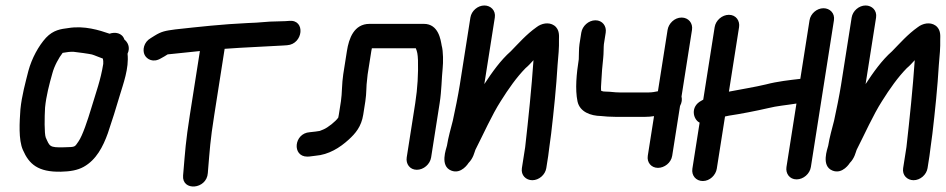

<svg xmlns="http://www.w3.org/2000/svg" viewBox="-20 -579 3448 700"><path d="M356.4 -346C347 -287.2 330.3 -243.1 311.8 -181.5C300.2 -142.9 281 -84.2 266 -63.1C251.3 -42.4 256.7 -43.2 213.9 -42C159.4 -40.5 161.4 -45.5 146.8 -77.6C141.4 -92.3 142.2 -152 144.3 -187C148.3 -228.5 159.6 -271.7 170.8 -311.2C177.8 -338.3 194.8 -369.1 208.4 -386.3C221.5 -388.7 237.4 -390.9 248.5 -390.1C259 -389.3 309 -382.2 315.1 -380.4C325.5 -377.4 338.8 -371.1 355 -365.4C356.3 -359.3 357 -354 356.4 -346ZM379.4 -456.1C343 -468.6 287.8 -486.4 229.1 -476.7C202 -473.2 174.9 -470.1 147.6 -441.3C120.6 -411.6 96.1 -366.9 83.5 -320.6C73 -278.8 59.3 -230 54.4 -180.1C51.4 -135.7 46.7 -69.5 63.6 -32.1C85.8 19.1 118.3 48.8 202.2 47C234.9 46.3 262.2 41.9 284.8 29.4C331 3.9 355.8 -44.7 373.2 -93.3C388.1 -136.8 404.1 -188.2 416.4 -230.1C428.8 -272 451 -329.8 445 -383.1C456.5 -407.2 444.5 -426.3 433.6 -434.7C425.5 -459.7 399 -463.1 379.4 -456.1Z M1012.6 -413.1 1026.9 -414.1C1085.7 -418.2 1094.8 -508.3 1034.5 -502.9L1020.3 -501.9C1010.7 -501.3 1000.9 -501 990.8 -501C953.2 -501 929.3 -496.1 882.9 -495C789.3 -490.6 706.2 -481.3 619.1 -471.8C582.8 -466.9 569.1 -464.7 543.3 -448.6L529.7 -440.1C503.6 -425.3 498.8 -395.8 507.3 -378.8C515.3 -362.7 538.6 -349.4 566.4 -366.1L579.9 -373.7C598.8 -384.3 580.4 -378.9 615.2 -383.2C646 -386.5 677.1 -389.8 708.8 -392.9L672.2 -160C656.6 -60.8 655.1 -27.8 648.7 46.8L647.5 60.8C642.5 119 733.7 112.3 737.7 51.9L738.6 40.1C745.1 -35.6 745.9 -62.9 761.2 -160L799 -401C869.7 -406.4 946 -408.9 1012.6 -413.1Z M1244.8 -393 1231.4 -308C1226.1 -274.4 1227.4 -238.2 1223 -210L1215.3 -161C1214.3 -154.4 1213.6 -151 1213.3 -150.3C1204.3 -136.8 1175.2 -113.5 1159 -107L1145.9 -101.7C1140.2 -100.5 1121.1 -98 1118.4 -98C1115.4 -98 1112.2 -97.4 1109.4 -97C1051.1 -93.2 1043.8 -8 1100.3 -8C1111.4 -8 1116 -10 1129.7 -11.1C1178.7 -14.8 1219.8 -41.2 1251.2 -69.9C1275.9 -92.4 1297.5 -117.5 1304.3 -161L1312 -210C1316.8 -240.3 1314.9 -266.6 1318.3 -288C1319.3 -294.3 1319.2 -300.1 1320.4 -308L1333.8 -393C1334.3 -396.2 1334.8 -399 1335.8 -403H1496C1501.1 -390.1 1502.9 -382.7 1503.9 -359.3C1505.1 -310.7 1502.6 -258.4 1493.9 -203L1462.8 -5C1459.2 18 1473.7 40 1499.7 40C1524.5 40 1547.9 19.8 1551.8 -5L1582.9 -203C1590.2 -249.3 1589.9 -292.5 1593.9 -330.3C1596 -350.5 1596.4 -391.6 1590.2 -413.3C1586.7 -433 1579.1 -492 1525.4 -492H1327.4C1270.3 -492 1251.9 -438.4 1244.8 -393Z M1695 -515 1656.1 -268C1650.9 -234.9 1638.5 -173 1630.9 -139C1622.9 -107.3 1614.8 -80.6 1609.5 -47.9C1606.9 -36.3 1582.6 25.6 1624.8 42.8C1662.3 58.2 1688.3 15 1688.3 15C1705.8 -2.6 1709.5 -23.5 1713.2 -32.8C1741.8 -88.7 1773.5 -160.2 1805.6 -210.2C1834.1 -255.7 1863.6 -297.4 1896.1 -330.6C1906.4 -339 1916.7 -350.6 1925 -359.6C1918 -258 1906.8 -149.5 1894.7 -42.5L1882.7 34C1878.6 60 1897.7 78 1920.7 78C1945 78 1967.8 58.3 1971.7 34L1978.6 -10C1980.2 -20.6 1981.6 -31.2 1983.2 -45.6C1984.6 -54.8 1986.8 -71 1989.3 -90.9C1999.1 -174.4 2008.2 -262.2 2012.9 -343.1C2015.7 -375.2 2018.8 -405.9 2017.9 -434.6C2017.6 -444.6 2022.2 -471.2 2000.1 -486.3C1980.5 -499.6 1953.8 -493.8 1936.2 -480C1898.3 -453.2 1871 -421.2 1842.1 -391.9C1804.8 -359.1 1774 -315.4 1745.8 -272.4L1784 -515C1788.1 -541 1768.9 -559 1745.9 -559C1721.6 -559 1698.8 -539.3 1695 -515Z M2189.5 -245C2180.8 -245 2177.8 -245.6 2171.8 -247.9C2170.6 -253.4 2171.2 -269.7 2172.4 -283C2174.4 -315.2 2175.4 -335.4 2179.2 -367.4C2181.1 -382.9 2180.5 -410.1 2181.7 -418L2188.3 -460C2192.1 -484.1 2176.1 -505 2150.9 -505C2125.7 -505 2103.1 -484.1 2099.3 -460L2092.7 -418C2090.3 -402.7 2090.8 -375.6 2090.1 -362.9C2082 -311.2 2076.2 -254.1 2085.5 -209.3C2093.8 -170.8 2133.4 -156.7 2171.3 -156C2187.1 -154.4 2202.6 -153 2224.1 -153H2332.1C2344.2 -153 2353 -153.9 2364.5 -155.6L2341.7 -11C2337.9 13.3 2354.5 33 2378.8 33C2401.9 33 2426.6 15 2430.7 -11L2459.3 -192.5C2466.4 -206.2 2467 -216.3 2464.7 -227.2L2502.9 -470C2506.8 -494.8 2489.8 -515 2465 -515C2438.9 -515 2417.5 -493 2413.9 -470L2378.7 -246.3C2368.4 -244.1 2356.5 -242 2346 -242H2238C2219.1 -242 2206.6 -245 2189.5 -245Z M2931.4 -505 2897.8 -291.5C2858.7 -287 2814.6 -282.3 2772.3 -271.2C2733.3 -261.8 2684 -253.9 2637.5 -244.9L2674.5 -480C2678.1 -503 2663.6 -525 2637.5 -525C2612.7 -525 2589.4 -504.8 2585.5 -480L2543.9 -215.7C2541.2 -214.1 2538.9 -212.7 2536.9 -211.7C2495.3 -189.9 2507.3 -142.9 2530.7 -131.9L2504.3 36C2500.4 60.8 2517.5 81 2542.3 81C2568.3 81 2589.7 59 2593.3 36L2623.3 -154.3C2626.5 -155 2632.1 -156.2 2638 -157.4C2677.6 -163.1 2739.4 -175.2 2780.1 -184.7C2813.8 -193.1 2844.6 -195.2 2883.7 -201.5L2847.3 30C2843.7 53 2858.2 75 2884.2 75C2909 75 2932.4 54.8 2936.3 30L3020.4 -505C3024.5 -531 3005.4 -549 2982.3 -549C2958 -549 2935.2 -529.3 2931.4 -505Z M3085 -515 3046.1 -268C3040.9 -234.9 3028.5 -173 3020.9 -139C3012.9 -107.3 3004.8 -80.6 2999.5 -47.9C2996.9 -36.3 2972.6 25.6 3014.8 42.8C3052.3 58.2 3078.3 15 3078.3 15C3095.8 -2.6 3099.5 -23.5 3103.2 -32.8C3131.8 -88.7 3163.5 -160.2 3195.6 -210.2C3224.1 -255.7 3253.6 -297.4 3286.1 -330.6C3296.4 -339 3306.7 -350.6 3315 -359.6C3308 -258 3296.8 -149.5 3284.7 -42.5L3272.7 34C3268.6 60 3287.7 78 3310.7 78C3335 78 3357.8 58.3 3361.7 34L3368.6 -10C3370.2 -20.6 3371.6 -31.2 3373.2 -45.6C3374.6 -54.8 3376.8 -71 3379.3 -90.9C3389.1 -174.4 3398.2 -262.2 3402.9 -343.1C3405.7 -375.2 3408.8 -405.9 3407.9 -434.6C3407.6 -444.6 3412.2 -471.2 3390.1 -486.3C3370.5 -499.6 3343.8 -493.8 3326.2 -480C3288.3 -453.2 3261 -421.2 3232.1 -391.9C3194.8 -359.1 3164 -315.4 3135.8 -272.4L3174 -515C3178.1 -541 3158.9 -559 3135.9 -559C3111.6 -559 3088.8 -539.3 3085 -515Z"/></svg>

Font: Just Breathe
Style: BdObl3
Weight: 400
Foundry: Cannot Into Space Fonts
Version: Version 0.72